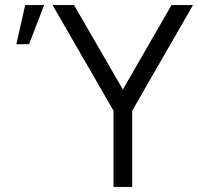

<svg xmlns="http://www.w3.org/2000/svg" viewBox="-20 -740 784 760"><path d="M429.3 -301.7 188 -720H273L466.3 -385.7L659 -720H744L503.3 -301.7V0H429.3ZM44.7 -565H95L154.7 -720H79.8Z"/></svg>

Font: Tap Sans
Style: Regular
Weight: 400
Designer: Tap Payments
Foundry: Tap Payments
Version: Version 1.001;Glyphs 3.1.2 (3151)